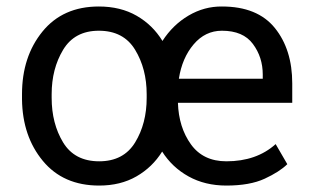

<svg xmlns="http://www.w3.org/2000/svg" viewBox="-20 -558 948 588"><path d="M859.9 -55.2Q835.9 -31.7 790.5 -10.7Q745.1 10.3 673.3 10.3Q607.9 10.3 557.6 -17.6Q507.3 -45.4 476.6 -93.8Q446.8 -45.9 397.9 -17.8Q349.1 10.3 283.7 10.3Q173.8 10.3 111.3 -65.2Q48.8 -140.6 47.4 -253.4V-269.5Q47.4 -384.3 109.9 -461.2Q172.4 -538.1 282.7 -538.1Q349.1 -538.1 398.4 -509.8Q447.8 -481.4 477.5 -432.6Q509.3 -481.9 557.4 -510.3Q605.5 -538.6 659.7 -538.1Q768.6 -538.1 821.8 -472.2Q875 -406.2 875 -302.7V-243.2H524.9Q527.3 -168 564.7 -116Q602.1 -64 673.3 -64Q765.6 -64 824.2 -116.7ZM659.7 -463.9Q608.4 -463.9 573 -422.1Q537.6 -380.4 527.8 -316.9H784.7V-329.6Q784.7 -382.8 754.6 -423.3Q724.6 -463.9 659.7 -463.9ZM138.2 -258.3Q138.2 -179.7 173.3 -121.8Q208.5 -64 283.7 -64Q358.4 -64 393.8 -121.8Q429.2 -179.7 429.2 -258.3V-269.5Q429.2 -347.2 393.8 -405.5Q358.4 -463.9 282.7 -463.9Q208.5 -463.9 173.3 -405.5Q138.2 -347.2 138.2 -269.5Z"/></svg>

Font: Roboto21382017
Style: Regular
Weight: 400
Designer: Christian Robertson
Foundry: Google
Version: Version 2.138; 2017